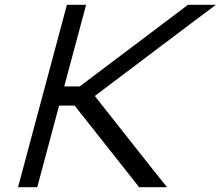

<svg xmlns="http://www.w3.org/2000/svg" viewBox="-20 -760 920 800"><path d="M290.9 -320 551.1 9 559.1 20H676.1L620.6 -49L375 -360L787.3 -671L879.8 -740H762.8L748.8 -729L312.3 -400H247.7L328.1 -700L338.8 -740H258.8L248.1 -700L167.7 -400L146.2 -320L65.9 -20L55.1 20H135.1L145.9 -20L226.2 -320Z"/></svg>

Font: Nordica Advanced
Style: RegularObl
Weight: 300
Version: Version 1.07